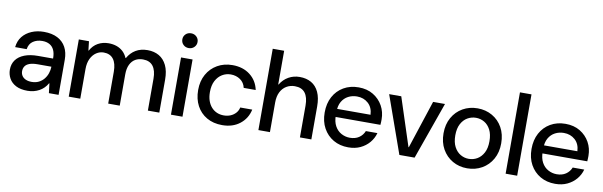

<svg xmlns="http://www.w3.org/2000/svg" viewBox="-48 -1170 5148 1639"><g transform="rotate(10 2526.0 -351.0)"><path d="M213 12Q153 12 113.5 -8.5Q74 -29 54.5 -64Q35 -99 35 -140Q35 -189 60.5 -224Q86 -259 134.5 -278Q183 -297 251 -297H382Q382 -342 368.5 -371Q355 -400 329 -414.5Q303 -429 266 -429Q220 -429 186.5 -406.5Q153 -384 146 -337H46Q52 -392 82 -429.5Q112 -467 160 -487.5Q208 -508 266 -508Q337 -508 385 -483Q433 -458 457.5 -412.5Q482 -367 482 -305V0H398L388 -83H385Q372 -60 354.5 -42.5Q337 -25 315 -13Q293 -1 267.5 5.5Q242 12 213 12ZM236 -69Q270 -69 296.5 -82Q323 -95 341.5 -117.5Q360 -140 369.5 -168Q379 -196 380 -226H261Q217 -226 190.5 -216Q164 -206 152 -188Q140 -170 140 -146Q140 -123 151.5 -105.5Q163 -88 184.5 -78.5Q206 -69 236 -69Z M570 0V-496H658L667 -417H670Q694 -462 735 -485Q776 -508 827 -508Q865 -508 896.5 -497Q928 -486 951.5 -464.5Q975 -443 990 -409H993Q1020 -457 1063 -482.5Q1106 -508 1165 -508Q1222 -508 1264.5 -483.5Q1307 -459 1331 -409.5Q1355 -360 1355 -286V0H1256V-276Q1256 -348 1227 -385.5Q1198 -423 1140 -423Q1102 -423 1073.5 -406.5Q1045 -390 1028.5 -356Q1012 -322 1012 -271V0H912V-276Q912 -348 883.5 -385.5Q855 -423 799 -423Q765 -423 735.5 -403.5Q706 -384 688 -347Q670 -310 670 -257V0Z M1456 0V-496H1556V0ZM1506 -586Q1478 -586 1459 -604.5Q1440 -623 1440 -651Q1440 -677 1458.5 -695.5Q1477 -714 1506 -714Q1534 -714 1553 -695.5Q1572 -677 1572 -650Q1572 -623 1553 -604.5Q1534 -586 1506 -586Z M1901 12Q1824 12 1767 -21Q1710 -54 1679 -112.5Q1648 -171 1648 -248Q1648 -325 1680.5 -383.5Q1713 -442 1770.5 -475Q1828 -508 1901 -508Q1992 -508 2053.5 -460.5Q2115 -413 2132 -333H2028Q2018 -378 1982.5 -402.5Q1947 -427 1900 -427Q1860 -427 1826 -406.5Q1792 -386 1771 -346.5Q1750 -307 1750 -248Q1750 -205 1761.5 -172.5Q1773 -140 1793.5 -117.5Q1814 -95 1841 -83.5Q1868 -72 1900 -72Q1932 -72 1958.5 -83Q1985 -94 2003.5 -114.5Q2022 -135 2028 -163H2132Q2115 -84 2053.5 -36Q1992 12 1901 12Z M2214 0V-705H2313V-413H2316Q2344 -459 2387.5 -483.5Q2431 -508 2484 -508Q2542 -508 2584.5 -483.5Q2627 -459 2650 -409.5Q2673 -360 2673 -286V0H2574V-276Q2574 -348 2545 -385.5Q2516 -423 2456 -423Q2416 -423 2383.5 -403.5Q2351 -384 2332.5 -347Q2314 -310 2314 -257V0Z M2994 12Q2921 12 2865 -20.5Q2809 -53 2777 -111Q2745 -169 2745 -247Q2745 -325 2776.5 -383.5Q2808 -442 2864.5 -475Q2921 -508 2995 -508Q3068 -508 3121.5 -475.5Q3175 -443 3204.5 -390Q3234 -337 3234 -272Q3234 -262 3233.5 -250Q3233 -238 3232 -225H2818V-295H3134Q3131 -358 3091.5 -393.5Q3052 -429 2994 -429Q2953 -429 2918.5 -411Q2884 -393 2863.5 -357.5Q2843 -322 2843 -267V-239Q2843 -184 2863.5 -146.5Q2884 -109 2919 -90Q2954 -71 2993 -71Q3040 -71 3072 -92.5Q3104 -114 3119 -151H3219Q3206 -104 3175 -67.5Q3144 -31 3098.5 -9.5Q3053 12 2994 12Z M3436 0 3260 -496H3365L3501 -79H3504L3641 -496H3744L3568 0Z M4024 12Q3954 12 3897.5 -20.5Q3841 -53 3808 -111.5Q3775 -170 3775 -248Q3775 -326 3808 -384.5Q3841 -443 3898 -475.5Q3955 -508 4026 -508Q4096 -508 4153 -475.5Q4210 -443 4242.5 -384.5Q4275 -326 4275 -248Q4275 -170 4242 -111.5Q4209 -53 4152 -20.5Q4095 12 4024 12ZM4024 -70Q4064 -70 4097.5 -89.5Q4131 -109 4152 -148.5Q4173 -188 4173 -248Q4173 -308 4152.5 -347.5Q4132 -387 4098.5 -406.5Q4065 -426 4026 -426Q3987 -426 3953 -406.5Q3919 -387 3898 -347.5Q3877 -308 3877 -248Q3877 -188 3898 -148.5Q3919 -109 3952.5 -89.5Q3986 -70 4024 -70Z M4357 0V-705H4457V0Z M4787 12Q4714 12 4658 -20.5Q4602 -53 4570 -111Q4538 -169 4538 -247Q4538 -325 4569.5 -383.5Q4601 -442 4657.5 -475Q4714 -508 4788 -508Q4861 -508 4914.5 -475.5Q4968 -443 4997.5 -390Q5027 -337 5027 -272Q5027 -262 5026.5 -250Q5026 -238 5025 -225H4611V-295H4927Q4924 -358 4884.5 -393.5Q4845 -429 4787 -429Q4746 -429 4711.5 -411Q4677 -393 4656.5 -357.5Q4636 -322 4636 -267V-239Q4636 -184 4656.5 -146.5Q4677 -109 4712 -90Q4747 -71 4786 -71Q4833 -71 4865 -92.5Q4897 -114 4912 -151H5012Q4999 -104 4968 -67.5Q4937 -31 4891.5 -9.5Q4846 12 4787 12Z"/></g></svg>

Font: DM Sans 9pt 36pt Medium
Style: Regular
Weight: 500
Version: Version 4.004;gftools[0.9.30]